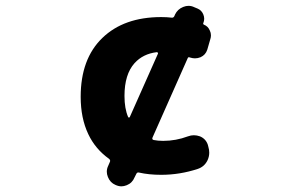

<svg xmlns="http://www.w3.org/2000/svg" viewBox="-20 -618 1040 668"><path d="M381.8 25.4Q363.3 17.6 355.5 -2Q351.6 -11.7 351.6 -20.5Q351.6 -31.2 356.4 -41L362.3 -54.7Q365.2 -60.5 359.4 -65.4Q311.5 -99.6 287.1 -151.4Q260.7 -207 260.7 -281.2Q260.7 -413.1 335.9 -485.8Q411.1 -558.6 541 -558.6Q560.5 -558.6 577.1 -556.6Q584 -555.7 586.9 -562.5L588.9 -567.4Q597.7 -585.9 617.2 -593.8Q627 -597.7 635.7 -597.7Q646.5 -597.7 656.2 -592.8L668 -587.9Q681.6 -582 687.5 -567.4Q693.4 -552.7 687.5 -538.1Q685.5 -534.2 689.5 -532.2Q704.1 -526.4 710 -511.7Q713.9 -503.9 713.9 -495.1Q713.9 -488.3 711.9 -482.4L701.2 -445.3Q695.3 -426.8 677.7 -418.9Q668 -415 658.2 -415Q650.4 -415 640.6 -418Q634.8 -420.9 632.8 -415L510.7 -139.6Q507.8 -132.8 514.6 -130.9Q529.3 -127.9 547.9 -127.9Q591.8 -127.9 633.8 -143.6Q644.5 -147.5 654.3 -147.5Q665 -147.5 675.8 -143.6Q696.3 -134.8 703.1 -114.3L705.1 -106.4Q708 -96.7 708 -86.9Q708 -73.2 702.1 -60.5Q691.4 -38.1 668 -30.3Q605.5 -9.8 541 -9.8Q498 -9.8 463.9 -17.6Q457 -19.5 454.1 -12.7L448.2 -1Q440.4 18.6 420.9 26.4Q411.1 30.3 402.3 30.3Q392.6 30.3 381.8 25.4ZM529.3 -430.7Q530.3 -432.6 529.3 -434.6Q527.3 -436.5 525.4 -436.5Q525.4 -436.5 525.4 -436.5Q477.5 -430.7 448.2 -398.4Q413.1 -359.4 413.1 -284.2Q413.1 -240.2 425.8 -210.9Q426.8 -209 428.7 -209Q430.7 -209 431.6 -210.9Z"/></svg>

Font: Rounded Mgen+ 1mn bold
Style: Bold
Weight: 700
Designer: [Source Han Sans]
Ryoko NISHIZUKA  (kana & ideographs); Paul D. Hunt (Latin, Greek & Cyrillic); Wenlong ZHANG  (bopomofo
Version: Version 1.059.20150602